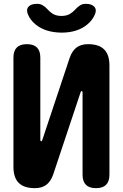

<svg xmlns="http://www.w3.org/2000/svg" viewBox="-20 -970 640 1000"><path d="M550 -629V-60Q550 -25 532.5 -7.5Q515 10 480 10Q445 10 427.5 -7.5Q410 -25 410 -60V-490Q408 -496 406 -496Q404 -496 402.5 -494.5Q401 -493 400 -490L257 -61Q245 -26 222 -8Q199 10 161 10Q105 10 77.5 -17.5Q50 -45 50 -101V-670Q50 -705 67.5 -722.5Q85 -740 120 -740Q155 -740 172.5 -722.5Q190 -705 190 -670V-240Q192 -234 194 -234Q196 -234 197.5 -235.5Q199 -237 200 -240L343 -669Q355 -704 378 -722Q401 -740 439 -740Q495 -740 522.5 -712.5Q550 -685 550 -629ZM126 -894Q115 -919 128 -934.5Q141 -950 172 -950Q182 -950 189.5 -948Q197 -946 203 -942Q217 -934 227.5 -921.5Q238 -909 255 -898Q273 -887 300 -887Q327 -887 345 -898Q361 -908 371.5 -920Q382 -932 394 -940Q401 -945 408.5 -947.5Q416 -950 427 -950Q458 -950 471.5 -934.5Q485 -919 474 -894Q461 -864 434 -842Q383 -800 300 -800Q217 -801 166 -842Q138 -865 126 -894Z"/></svg>

Font: Maple Mono NL ExtraBold
Style: Regular
Weight: 800
Monospace: yes
Designer: subframe7536
Version: Version 7.000